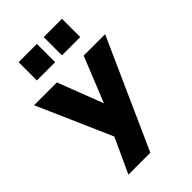

<svg xmlns="http://www.w3.org/2000/svg" viewBox="-276 -833 1114 1114"><g transform="rotate(-45 280.5 -276.0)"><path d="M91 180 206 -69V3L-11 -492H176L300 -170H266L396 -492H572L271 180ZM308 -582V-732H458V-582ZM102 -582V-732H252V-582Z"/></g></svg>

Font: Nunito Sans 12pt Black
Style: Regular
Weight: 900
Designer: Vernon Adams
Foundry: Vernon Adams
Version: Version 3.101;gftools[0.9.27]